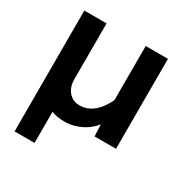

<svg xmlns="http://www.w3.org/2000/svg" viewBox="-170 -694 990 1024"><g transform="rotate(30 325.0 -182.0)"><path d="M58 190V-289H194V-92L181 -68V190ZM195 -554V-210Q195 -162 221 -132.5Q247 -103 288 -103Q336 -103 375.5 -136.5Q415 -170 448 -246L468 -120Q433 -52 377.5 -20Q322 12 261 12Q199 12 153 -15Q107 -42 82.5 -90Q58 -138 58 -202V-554ZM573 -554V0H441L436 -107V-554Z"/></g></svg>

Font: Azeret Mono Thin SemiBold
Style: Regular
Weight: 600
Version: Version 1.002